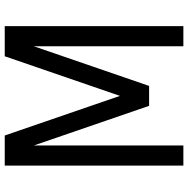

<svg xmlns="http://www.w3.org/2000/svg" viewBox="-12 -762 775 790"><g transform="rotate(-90 375.0 -367.5)"><path d="M88 0V-735H212L375 -261L538 -735H662V0H579V-615L416 -141H334L171 -615V0Z"/></g></svg>

Font: Zed Sans Extended
Style: Regular
Weight: 400
Width: 7
Designer: Belleve Invis
Foundry: Belleve Invis
Version: Version 1.0.0; ttfautohint (v1.8.4)